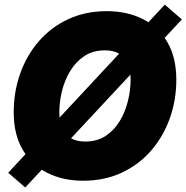

<svg xmlns="http://www.w3.org/2000/svg" viewBox="-20 -787 822 847"><path d="M347.2 10.3Q257.3 10.3 188.2 -24.7Q119.1 -59.6 79.8 -127Q40.5 -194.3 40.5 -291.5Q40.5 -382.3 69.3 -463.1Q98.1 -543.9 151.9 -605.7Q205.6 -667.5 281.5 -702.6Q357.4 -737.8 451.2 -737.8Q540.5 -737.8 609.6 -703.1Q678.7 -668.5 718.3 -601.1Q757.8 -533.7 757.8 -435.5Q757.8 -344.2 728.5 -263.4Q699.2 -182.6 645.3 -121.1Q591.3 -59.6 515.9 -24.7Q440.4 10.3 347.2 10.3ZM356 -162.6Q408.7 -162.6 446.5 -187.7Q484.4 -212.9 508.8 -253.9Q533.2 -294.9 544.7 -342.8Q556.2 -390.6 556.2 -436.5Q556.2 -478.5 543.5 -507.1Q530.8 -535.6 505.6 -550.3Q480.5 -564.9 442.4 -564.9Q390.1 -564.9 352.3 -539.8Q314.5 -514.6 289.8 -473.9Q265.1 -433.1 253.4 -385.3Q241.7 -337.4 241.7 -291Q241.7 -249.5 254.6 -220.7Q267.6 -191.9 293 -177.2Q318.4 -162.6 356 -162.6ZM91.3 40 16.1 -24.9 707 -766.6 782.2 -701.2Z"/></svg>

Font: Inter 20pt Black
Style: Italic
Weight: 900
Italic angle: -9.3988°
Version: Version 4.001;git-66647c0bb